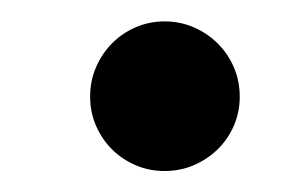

<svg xmlns="http://www.w3.org/2000/svg" viewBox="-20 -372 292 183"><path d="M65.9 -279.8Q65.9 -294.9 71.5 -307.9Q77.1 -320.8 86.7 -330.6Q96.2 -340.3 109.1 -345.9Q122.1 -351.6 136.7 -351.6Q151.9 -351.6 164.8 -345.9Q177.7 -340.3 187.5 -330.6Q197.3 -320.8 202.9 -307.9Q208.5 -294.9 208.5 -279.8Q208.5 -265.1 202.9 -252.2Q197.3 -239.3 187.5 -229.7Q177.7 -220.2 164.8 -214.6Q151.9 -209 136.7 -209Q122.1 -209 109.1 -214.6Q96.2 -220.2 86.7 -229.7Q77.1 -239.3 71.5 -252.2Q65.9 -265.1 65.9 -279.8Z"/></svg>

Font: Carlito
Style: Italic
Weight: 400
Italic angle: -7°
Designer: Lukasz Dziedzic
Foundry: tyPoland Lukasz Dziedzic
Version: Version 1.104